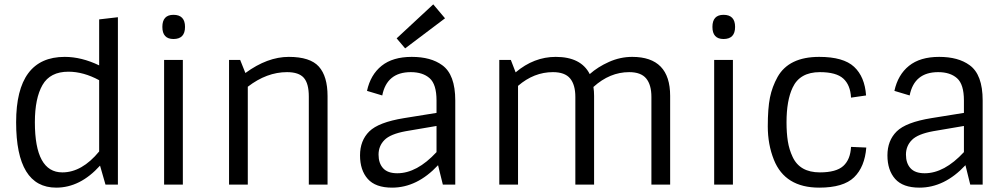

<svg xmlns="http://www.w3.org/2000/svg" viewBox="-20 -847 4625 881"><path d="M238 14Q54 14 54 -286Q54 -586 277 -586Q354 -586 435 -547V-758L521 -768V0H464L439 -87Q348 14 238 14ZM266 -56Q356 -56 435 -152V-479Q363 -518 294 -518Q210 -518 175 -457Q140 -396 140 -286Q140 -56 266 -56Z M733 -572H819V0H733ZM776 -668Q725 -668 725 -723.5Q725 -779 776 -779Q829 -779 829 -723.5Q829 -668 776 -668Z M1106 -512Q1207 -586 1305 -586Q1403 -586 1443 -541.5Q1483 -497 1483 -406V0H1397V-404Q1397 -464 1374 -490Q1351 -516 1297 -516Q1204 -516 1117 -449V0H1031V-572H1082Z M2009 -548Q2069 -505 2069 -386V0H2012L1990 -89Q1894 14 1779 14Q1703 14 1667.5 -26Q1632 -66 1632 -134Q1632 -202 1674.5 -244Q1717 -286 1834 -305L1983 -329V-386Q1983 -460 1951.5 -488Q1920 -516 1865 -516Q1755 -516 1734 -409L1664 -430Q1680 -504 1731 -545Q1782 -586 1869.5 -586Q1957 -586 2009 -548ZM1803 -52Q1893 -52 1983 -149V-269L1842 -245Q1771 -232 1744 -204.5Q1717 -177 1717 -137.5Q1717 -98 1738 -75Q1759 -52 1803 -52ZM1839 -625 1800 -671 1968 -827 2022 -763Z M2530 -586Q2646 -586 2686 -507Q2723 -540 2774.5 -563Q2826 -586 2881 -586Q3055 -586 3055 -407V0H2969V-402Q2969 -458 2945 -487Q2921 -516 2867 -516Q2778 -516 2703 -448Q2706 -428 2706 -407V0H2620V-402Q2620 -458 2596 -487Q2572 -516 2517 -516Q2430 -516 2357 -453V0H2271V-572H2324L2346 -515Q2430 -586 2530 -586Z M3257 -572H3343V0H3257ZM3300 -668Q3249 -668 3249 -723.5Q3249 -779 3300 -779Q3353 -779 3353 -723.5Q3353 -668 3300 -668Z M3589 -286Q3589 -237 3595 -199Q3601 -161 3617 -127Q3650 -56 3742 -56Q3817 -56 3849.5 -85.5Q3882 -115 3885 -173L3955 -170Q3948 -81 3899 -33.5Q3850 14 3739 14Q3582 14 3531 -114Q3503 -184 3503 -267Q3503 -350 3513 -399.5Q3523 -449 3548 -494Q3600 -586 3739 -586Q3850 -586 3899 -540.5Q3948 -495 3954 -409L3885 -399Q3882 -457 3849.5 -486.5Q3817 -516 3742 -516Q3650 -516 3617 -445Q3589 -386 3589 -286Z M4429 -548Q4489 -505 4489 -386V0H4432L4410 -89Q4314 14 4199 14Q4123 14 4087.5 -26Q4052 -66 4052 -134Q4052 -202 4094.5 -244Q4137 -286 4254 -305L4403 -329V-386Q4403 -460 4371.5 -488Q4340 -516 4285 -516Q4175 -516 4154 -409L4084 -430Q4100 -504 4151 -545Q4202 -586 4289.5 -586Q4377 -586 4429 -548ZM4223 -52Q4313 -52 4403 -149V-269L4262 -245Q4191 -232 4164 -204.5Q4137 -177 4137 -137.5Q4137 -98 4158 -75Q4179 -52 4223 -52Z"/></svg>

Font: Sintony
Style: Regular
Weight: 400
Version: Version 001.001